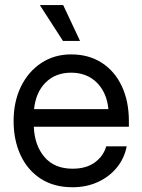

<svg xmlns="http://www.w3.org/2000/svg" viewBox="-20 -748 576 779"><path d="M274.4 11.7Q198.7 11.7 145.3 -22.9Q91.8 -57.6 63.5 -118.4Q35.2 -179.2 35.2 -256.8Q35.2 -335.4 64.9 -396.5Q94.7 -457.5 147.5 -492.4Q200.2 -527.3 268.6 -527.3Q340.3 -527.3 393.1 -493.2Q445.8 -459 474.4 -397.9Q502.9 -336.9 502.9 -256.8V-233.9H117.2Q120.1 -158.2 160.6 -110.8Q201.2 -63.5 274.4 -63.5Q329.6 -63.5 364.5 -88.9Q399.4 -114.3 411.1 -154.3H494.1Q484.4 -105 453.6 -67.6Q422.9 -30.3 376.7 -9.3Q330.6 11.7 274.4 11.7ZM118.2 -305.2H419.9Q413.1 -373 372.6 -413.1Q332 -453.1 268.6 -453.1Q205.1 -453.1 165 -413.1Q125 -373 118.2 -305.2ZM235.4 -582 141.6 -727.5H236.3L304.7 -582Z"/></svg>

Font: Inter Display
Style: Regular
Weight: 400
Designer: Rasmus Andersson
Foundry: rsms
Version: Version 4.001;git-9221beed3